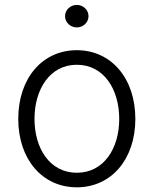

<svg xmlns="http://www.w3.org/2000/svg" viewBox="-20 -760 633 791"><path d="M296.4 11.7C438.5 11.7 537.6 -104 537.6 -270C537.6 -437.5 438 -553.2 296.4 -553.2C154.3 -553.2 55.2 -437.5 55.2 -270C55.2 -104 154.3 11.7 296.4 11.7ZM296.4 -48.3C185.1 -48.3 122.1 -148.9 122.1 -270C122.1 -391.6 185.1 -493.2 296.4 -493.2C408.2 -493.2 471.2 -391.6 471.2 -270C471.2 -148.9 408.2 -48.3 296.4 -48.3ZM296.4 -647C322.8 -647 344.7 -667.5 344.7 -693.4C344.7 -719.2 322.8 -739.7 296.4 -739.7C270 -739.7 248 -719.2 248 -693.4C248 -667.5 270 -647 296.4 -647Z"/></svg>

Font: Raveo Light
Style: Regular
Weight: 300
Designer: Jakub Foglar, Rasmus Andersson (Inter)
Foundry: Jakubfoglar.com
Version: Version 1.100;Glyphs 3.2.3 (3260)